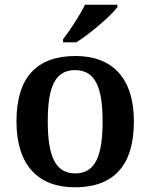

<svg xmlns="http://www.w3.org/2000/svg" viewBox="-20 -786 639 816"><path d="M248 -619V-606H304C363 -642 454 -721 479 -756V-766H341C320 -721 277 -657 248 -619ZM298 10C463 10 549 -82 549 -270C549 -457 455 -548 301 -548C136 -548 50 -457 50 -270C50 -82 144 10 298 10ZM300 -49C214 -49 183 -125 183 -270C183 -415 213 -488 299 -488C385 -488 416 -415 416 -270C416 -125 386 -49 300 -49Z"/></svg>

Font: Noto Serif Tamil SemiBold
Style: Regular
Weight: 600
Designer: Indian Type Foundry, Tom Grace, and the Monotype Design Team
Foundry: Monotype Imaging Inc.
Version: Version 2.004